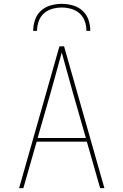

<svg xmlns="http://www.w3.org/2000/svg" viewBox="-20 -975 640 995"><path d="M79 0 288 -735H312L521 0H499L430 -241H170L101 0ZM425 -260 359 -490Q344 -543 329.5 -596Q315 -649 300 -703Q285 -649 270.5 -596Q256 -543 241 -490L175 -260ZM152 -815Q152 -844 161.5 -872Q171 -900 192.5 -919.5Q214 -939 242.5 -947Q271 -955 300 -955Q329 -955 357.5 -947Q386 -939 407.5 -919.5Q429 -900 438.5 -872Q448 -844 448 -815H428Q428 -840 419.5 -864.5Q411 -889 392.5 -905.5Q374 -922 349.5 -929Q325 -936 300 -936Q275 -936 250.5 -929Q226 -922 207.5 -905.5Q189 -889 180.5 -864.5Q172 -840 172 -815Z"/></svg>

Font: Iosevka Aile Thin
Style: Regular
Weight: 100
Designer: Belleve Invis
Foundry: Belleve Invis
Version: Version 31.1.0; ttfautohint (v1.8.4)